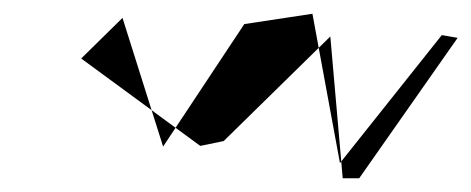

<svg xmlns="http://www.w3.org/2000/svg" viewBox="-20 -363 685 279"><path d="M98 -278 271 -151 305 -158 460 -310 478 -104H502L645 -308L622 -312L474 -126L434 -343L335 -328L217 -150L158 -337Z"/></svg>

Font: Interstorm
Style: Obl
Weight: 400
Version: Version 0.7